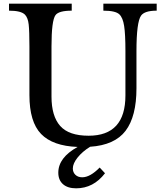

<svg xmlns="http://www.w3.org/2000/svg" viewBox="-20 -790 901 1044"><path d="M522 121 551 152Q488 234 394 234Q348 234 322.5 211.5Q297 189 297 149Q297 67 402 9Q267 4 203.5 -61.5Q140 -127 140 -273V-537Q140 -621 136 -657Q132 -693 116 -710Q95 -732 29 -732V-770H370V-732Q300 -732 282 -708Q260 -679 260 -537V-265Q260 -159 307 -105.5Q354 -52 462 -52Q662 -52 662 -271V-512Q662 -604 655 -649Q648 -694 629 -712Q608 -732 542 -732V-770H832V-732Q766 -732 747 -705Q722 -670 722 -512V-310Q722 -157 663 -79Q604 -1 470 8Q428 34 402 66.5Q376 99 376 126Q376 147 390 160.5Q404 174 427 174Q470 174 522 121Z"/></svg>

Font: Libre Baskerville
Style: Regular
Weight: 400
Designer: Pablo Impallari, Rodrigo Fuenzalida
Foundry: Pablo Impallari, Rodrigo Fuenzalida
Version: Version 1.000